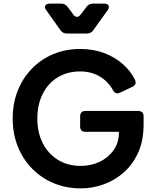

<svg xmlns="http://www.w3.org/2000/svg" viewBox="-20 -1027 848 1059"><path d="M425 12Q345 12 276.5 -16.5Q208 -45 157 -97Q106 -149 78 -219.5Q50 -290 50 -373Q50 -456 77.5 -526Q105 -596 155.5 -648Q206 -700 274 -728.5Q342 -757 422 -757Q495 -757 554.5 -734.5Q614 -712 657.5 -673.5Q701 -635 724 -588Q737 -562 710 -548L642 -516Q617 -504 603 -530Q577 -577 530.5 -605Q484 -633 422 -633Q352 -633 298.5 -600.5Q245 -568 215.5 -509Q186 -450 186 -373Q186 -295 216.5 -236Q247 -177 301 -144.5Q355 -112 425 -112Q482 -112 529.5 -134.5Q577 -157 606.5 -198.5Q636 -240 636 -297V-300H452Q422 -300 422 -330V-385Q422 -415 452 -415H742Q772 -415 772 -385V-340Q772 -253 743 -187.5Q714 -122 664.5 -77.5Q615 -33 553 -10.5Q491 12 425 12ZM350 -842Q326 -842 313 -861L235 -971Q224 -985 230 -996Q236 -1007 254 -1007H316Q340 -1007 353 -989L384 -947Q393 -934 404.5 -934Q416 -934 425 -947L457 -989Q470 -1007 493 -1007H555Q573 -1007 578.5 -996Q584 -985 574 -971L495 -861Q482 -842 459 -842Z"/></svg>

Font: Pitagon Sans Text
Style: Bold
Weight: 700
Designer: Travis Tran
Foundry: Pitagon
Version: Version 1.001; ttfautohint (v1.8.4.7-5d5b);gftools[0.9.26]